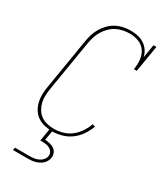

<svg xmlns="http://www.w3.org/2000/svg" viewBox="-235 -831 969 1139"><g transform="rotate(30 250.0 -261.5)"><path d="M204 8Q177 8 150.5 2Q124 -4 103 -18Q82 -32 68 -54Q54 -76 48 -101Q42 -126 42.5 -153.5Q43 -181 48 -208L105 -553Q109 -578 116.5 -602Q124 -626 137.5 -648.5Q151 -671 170 -690Q189 -709 212 -721Q235 -733 260 -738Q285 -743 310 -743Q335 -743 359 -737.5Q383 -732 402.5 -719Q422 -706 435 -686.5Q448 -667 453 -644L468 -735H488L458 -554H438Q444 -586 441 -618.5Q438 -651 421.5 -676Q405 -701 375.5 -713Q346 -725 314 -725Q291 -725 268 -720.5Q245 -716 223.5 -705Q202 -694 184.5 -676.5Q167 -659 154.5 -638.5Q142 -618 135 -595.5Q128 -573 124 -550L67 -205Q63 -181 62 -156.5Q61 -132 66.5 -109.5Q72 -87 84 -67Q96 -47 114.5 -34Q133 -21 156.5 -15.5Q180 -10 204 -10Q233 -10 263.5 -18.5Q294 -27 319 -46.5Q344 -66 362 -93Q380 -120 390 -149L409 -143Q397 -111 377.5 -82Q358 -53 330 -32Q302 -11 269 -1.5Q236 8 204 8ZM57 220 60 202H160Q175 202 190 200Q205 198 219.5 191.5Q234 185 244.5 173Q255 161 258 146Q260 132 253 119.5Q246 107 234 100.5Q222 94 207.5 92Q193 90 179 90H169L184 0H204L192 72Q209 73 225 76.5Q241 80 254.5 89Q268 98 274 113.5Q280 129 278 146Q276 158 269.5 170Q263 182 253 191Q243 200 231.5 205.5Q220 211 207.5 214.5Q195 218 182.5 219Q170 220 157 220Z"/></g></svg>

Font: Iosevka Slab Thin
Style: Italic
Weight: 100
Italic angle: -9°
Monospace: yes
Designer: Belleve Invis
Foundry: Belleve Invis
Version: Version 11.1.1; ttfautohint (v1.8.3)